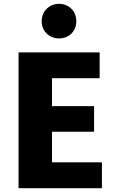

<svg xmlns="http://www.w3.org/2000/svg" viewBox="-20 -974 602 1004"><path d="M289 -773C240 -773 198 -808 198 -863C198 -918 240 -954 289 -954C338 -954 379 -918 379 -863C379 -808 338 -773 289 -773ZM513 10H77V-700H501V-565H252V-419H472V-285H252V-125H513Z"/></svg>

Font: Repo ExtraBold
Style: Bold
Weight: 700
Designer: Stefan Peev
Foundry: Context Ltd
Version: Version 1.502